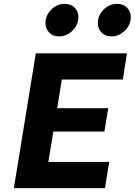

<svg xmlns="http://www.w3.org/2000/svg" viewBox="-20 -977 699 997"><path d="M301 -564 277 -415H542L522 -294H257L231 -136H547L525 0H52L166 -700H639L618 -564ZM488 -857Q488 -897 518 -927Q548 -957 588 -957Q620 -957 639.5 -937.5Q659 -918 659 -888Q659 -848 628.5 -818Q598 -788 558 -788Q527 -788 507.5 -808Q488 -828 488 -857ZM216 -857Q216 -897 246 -927Q276 -957 316 -957Q348 -957 367.5 -937.5Q387 -918 387 -888Q387 -848 356.5 -818Q326 -788 286 -788Q255 -788 235.5 -808Q216 -828 216 -857Z"/></svg>

Font: Be Vietnam ExtraBold
Style: Italic
Weight: 800
Italic angle: -9.778°
Designer: Gabriel Lam
Foundry: TypeRant
Version: Version 3.000